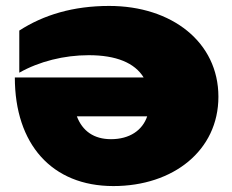

<svg xmlns="http://www.w3.org/2000/svg" viewBox="-20 -610 783 647"><path d="M348 -590C227 -590 127 -560 45 -507V-365C112 -403 196 -424 279 -424C372 -424 434 -398 464 -349H30C30 -125 154 17 362 17C564 17 716 -103 716 -284C716 -468 559 -590 348 -590ZM354 -141C297 -141 258 -168 239 -218H476C460 -171 417 -141 354 -141Z"/></svg>

Font: Bounded ExtBd
Style: Regular
Weight: 800
Designer: Vlad Churkin
Version: Version 3.0